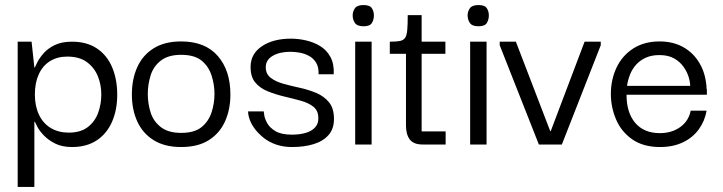

<svg xmlns="http://www.w3.org/2000/svg" viewBox="-20 -572 2861 760"><path d="M265 10Q226 10 199 -3.5Q172 -17 154.5 -35Q137 -53 128.5 -69Q120 -85 118 -90H116V168H50V-407H105L116 -305H118Q120 -310 128 -326Q136 -342 152.5 -361Q169 -380 196.5 -393.5Q224 -407 265 -407Q324 -407 364 -380Q404 -353 424 -305.5Q444 -258 444 -197Q444 -137 423.5 -90Q403 -43 363 -16.5Q323 10 265 10ZM252 -47Q299 -47 327.5 -69Q356 -91 368.5 -125.5Q381 -160 381 -198Q381 -237 367 -271Q353 -305 323.5 -326.5Q294 -348 246 -348Q207 -348 178 -330Q149 -312 133.5 -278Q118 -244 118 -198Q118 -152 134.5 -117.5Q151 -83 181.5 -65Q212 -47 252 -47Z M697 10Q632 10 588.5 -17Q545 -44 523.5 -91Q502 -138 502 -198Q502 -259 523.5 -306.5Q545 -354 588.5 -381Q632 -408 697 -408Q792 -408 842 -350.5Q892 -293 892 -198Q892 -139 871 -92Q850 -45 807 -17.5Q764 10 697 10ZM697 -46Q750 -46 778 -69Q806 -92 817.5 -127.5Q829 -163 829 -200Q829 -237 817.5 -273Q806 -309 778 -332Q750 -355 697 -355Q646 -355 616.5 -332Q587 -309 576 -273Q565 -237 565 -200Q565 -163 576 -127.5Q587 -92 616.5 -69Q646 -46 697 -46Z M1136 10Q1102 10 1074 0.5Q1046 -9 1025.5 -25Q1005 -41 990.5 -59.5Q976 -78 969 -97Q962 -116 962 -131H1024Q1024 -130 1026 -116Q1028 -102 1038 -84Q1048 -66 1071 -52.5Q1094 -39 1136 -39Q1166 -39 1190 -46Q1214 -53 1227.5 -68Q1241 -83 1240 -105Q1240 -134 1220.5 -149.5Q1201 -165 1170 -173.5Q1139 -182 1105 -190Q1071 -198 1040 -210.5Q1009 -223 990 -246Q971 -269 972 -310Q973 -360 1017.5 -389.5Q1062 -419 1132 -419Q1161 -419 1191.5 -412Q1222 -405 1247.5 -389.5Q1273 -374 1288 -346.5Q1303 -319 1301 -278H1241Q1242 -306 1231.5 -323.5Q1221 -341 1203.5 -350.5Q1186 -360 1166.5 -363.5Q1147 -367 1130 -367Q1087 -367 1059.5 -351Q1032 -335 1032 -306Q1032 -279 1051.5 -264Q1071 -249 1101.5 -240.5Q1132 -232 1166.5 -224.5Q1201 -217 1232 -204Q1263 -191 1282.5 -167Q1302 -143 1302 -101Q1302 -62 1280.5 -37.5Q1259 -13 1221.5 -1.5Q1184 10 1136 10Z M1386 0V-407H1451V0ZM1419 -468Q1394 -468 1385 -481Q1376 -494 1376 -511Q1376 -527 1385 -539.5Q1394 -552 1419 -552Q1444 -552 1452 -539.5Q1460 -527 1460 -511Q1460 -494 1452 -481Q1444 -468 1419 -468Z M1653 0Q1617 0 1602 -20Q1587 -40 1587 -75V-368H1649V-52H1744V0ZM1523 -359V-407Q1547 -407 1561.5 -409.5Q1576 -412 1583 -421.5Q1590 -431 1592 -453Q1594 -475 1594 -512H1649V-407H1743V-359Z M1841 0V-407H1906V0ZM1874 -468Q1849 -468 1840 -481Q1831 -494 1831 -511Q1831 -527 1840 -539.5Q1849 -552 1874 -552Q1899 -552 1907 -539.5Q1915 -527 1915 -511Q1915 -494 1907 -481Q1899 -468 1874 -468Z M2294 -407H2358V-393L2204 0H2113L1958 -393V-407H2022L2158 -53H2160Z M2593 10Q2526 10 2482.5 -20.5Q2439 -51 2418.5 -99.5Q2398 -148 2398 -200Q2398 -257 2420.5 -304.5Q2443 -352 2486.5 -380Q2530 -408 2591 -408Q2644 -408 2684.5 -385.5Q2725 -363 2749.5 -321Q2774 -279 2777 -222Q2778 -218 2778 -210.5Q2778 -203 2778 -197H2460Q2460 -126 2494.5 -85.5Q2529 -45 2592 -45Q2639 -45 2672.5 -69Q2706 -93 2714 -134H2777Q2770 -93 2746 -60Q2722 -27 2683 -8.5Q2644 10 2593 10ZM2462 -232H2712Q2712 -248 2705.5 -268.5Q2699 -289 2685 -308.5Q2671 -328 2648 -341Q2625 -354 2590 -354Q2559 -354 2536 -343.5Q2513 -333 2497.5 -315.5Q2482 -298 2473.5 -276Q2465 -254 2462 -232Z"/></svg>

Font: Darker Grotesque Medium
Style: Regular
Weight: 500
Designer: Gabriel Lam
Foundry: TypeRant
Version: Version 1.000;gftools[0.9.28]